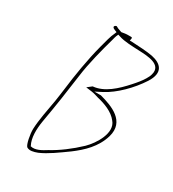

<svg xmlns="http://www.w3.org/2000/svg" viewBox="-172 -741 806 893"><g transform="rotate(30 231.5 -294.5)"><path d="M180 -640C173 -630 196 -624 203 -621L199 -611C188 -589 181 -558 172 -525C150 -442 135 -347 126 -273C122 -247 120 -224 116 -202C106 -145 94 -87 92 -38C91 -11 101 43 112 51C127 60 147 55 168 47C210 29 253 -3 299 -36C348 -73 397 -118 417 -186C444 -280 354 -312 287 -330H252L289 -349C344 -378 404 -437 444 -499C486 -565 453 -597 400 -608C368 -614 324 -616 286 -618H276L278 -628C279 -634 278 -636 272 -636H261C253 -636 248 -636 241 -635L222 -632L200 -640L191 -645C188 -646 183 -644 180 -640ZM205 -583C207 -591 209 -599 211 -604L216 -615L226 -612C258 -601 301 -601 339 -599C382 -597 461 -595 444 -534C442 -525 437 -515 431 -505C420 -486 404 -467 386 -447C344 -400 293 -352 233 -347C231 -345 213 -332 209 -328H211C217 -327 228 -326 241 -324C255 -322 267 -318 280 -314C319 -305 366 -288 391 -255C431 -209 380 -128 342 -91C298 -49 247 -11 202 13C180 27 149 46 122 38V36C105 4 105 -42 113 -90C129 -180 142 -267 154 -357C163 -428 186 -516 205 -583Z"/></g></svg>

Font: Stray Cat
Style: ExLtCnObl
Weight: 200
Version: Version 1.0